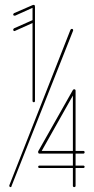

<svg xmlns="http://www.w3.org/2000/svg" viewBox="-20 -765 384 785"><path d="M27 -4Q27 0 23 0Q20 0 19 -2Q18 -4 18 -6Q18 -6 18 -6.5Q18 -7 18 -7L268 -643Q270 -647 274 -647Q276 -647 277.5 -645.5Q279 -644 279 -642Q279 -641 279 -640.5Q279 -640 279 -640ZM42 -701Q41 -701 39 -701Q37 -701 35.5 -702Q34 -703 34 -706Q34 -707 35 -708.5Q36 -710 37 -711L113 -744Q118 -746 120.5 -744.5Q123 -743 123 -737V-352Q123 -350 122 -348.5Q121 -347 118 -347Q116 -347 114.5 -348.5Q113 -350 113 -352V-733ZM42 -639Q41 -638 39 -638Q37 -638 35.5 -639.5Q34 -641 34 -644Q34 -645 35 -646.5Q36 -648 37 -649L116 -684Q116 -684 118 -684Q120 -684 121.5 -683Q123 -682 123 -679Q123 -677 122.5 -676Q122 -675 120 -674ZM278 -394Q278 -396 279.5 -398Q281 -400 283 -400Q286 -400 287.5 -398.5Q289 -397 289 -394V-5Q289 -3 287.5 -1.5Q286 0 283 0Q281 0 279.5 -1.5Q278 -3 278 -5ZM321 -88Q323 -88 324.5 -86.5Q326 -85 326 -83Q326 -81 324.5 -79.5Q323 -78 321 -78H141Q139 -78 137.5 -79.5Q136 -81 136 -83Q136 -85 137.5 -86.5Q139 -88 141 -88ZM146 -140Q144 -137 141 -137Q139 -137 137.5 -139Q136 -141 136 -143Q136 -144 136 -146L278 -397Q280 -400 283 -400Q285 -400 286.5 -398Q288 -396 288 -394Q288 -393 288.5 -392.5Q289 -392 288 -392ZM321 -148Q323 -148 324.5 -146.5Q326 -145 326 -143Q326 -140 324.5 -138.5Q323 -137 321 -137H141Q139 -137 137.5 -138.5Q136 -140 136 -143Q136 -145 137.5 -146.5Q139 -148 142 -148Z"/></svg>

Font: Libertine-Super Thin
Style: Regular
Weight: 100
Designer: Bastien Sozeau
Foundry: NBR — Bastien Sozeau
Version: Version 2.003;gftools[0.9.33]